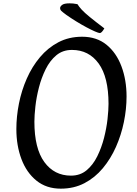

<svg xmlns="http://www.w3.org/2000/svg" viewBox="-20 -1109 822 1150"><path d="M344 21Q258 21 198.5 -27Q139 -75 108.5 -156Q78 -237 78 -336Q78 -411 93.5 -489Q109 -567 140.5 -638.5Q172 -710 219.5 -766.5Q267 -823 330 -856Q393 -889 472 -889Q559 -889 618 -841Q677 -793 707.5 -711.5Q738 -630 738 -531Q738 -456 722 -378Q706 -300 674.5 -229Q643 -158 596 -101.5Q549 -45 486 -12Q423 21 344 21ZM405 -57Q460 -57 498.5 -89Q537 -121 562.5 -172.5Q588 -224 603 -282.5Q618 -341 624 -395.5Q630 -450 630 -487Q630 -647 571 -728.5Q512 -810 411 -810Q356 -810 317.5 -778Q279 -746 253.5 -694.5Q228 -643 213 -584.5Q198 -526 192 -471.5Q186 -417 186 -380Q186 -220 245.5 -138.5Q305 -57 405 -57ZM578 -911Q571 -911 549 -920.5Q527 -930 497 -946Q467 -962 435.5 -981.5Q404 -1001 377 -1020Q354 -1037 347 -1044Q340 -1051 340 -1061Q340 -1070 352 -1079.5Q364 -1089 397 -1089Q407 -1089 418.5 -1088Q430 -1087 444 -1084Q453 -1069 469.5 -1051Q486 -1033 518.5 -1006.5Q551 -980 605 -939Q589 -911 578 -911Z"/></svg>

Font: Paprika
Style: Regular
Weight: 400
Designer: Eduardo Rodriguez Tunni
Foundry: Eduardo Rodriguez Tunni
Version: Version 1.010; ttfautohint (v1.8.3)